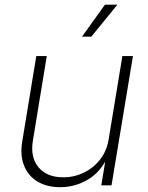

<svg xmlns="http://www.w3.org/2000/svg" viewBox="-20 -778 621 806"><path d="M232.9 7.8Q177.2 7.8 137.9 -15.6Q98.6 -39.1 81.1 -82.5Q63.5 -126 73.7 -186L132.3 -542.5H176.3L118.2 -188.5Q106.4 -118.2 141.6 -75.9Q176.8 -33.7 245.1 -33.7Q292 -33.7 332.5 -53.5Q373 -73.2 400.6 -108.9Q428.2 -144.5 436 -192.4L493.7 -542.5H538.1L448.2 0H405.3L425.3 -122.1H433.6Q402.3 -55.2 348.4 -23.7Q294.4 7.8 232.9 7.8ZM324.2 -624 420.4 -758.3H472.7L363.3 -624Z"/></svg>

Font: Inter 16pt ExtraLight
Style: Italic
Weight: 250
Italic angle: -9.3988°
Version: Version 4.001;git-66647c0bb